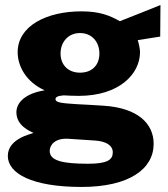

<svg xmlns="http://www.w3.org/2000/svg" viewBox="-20 -570 667 761"><path d="M303 171C492 171 589 100 589 0C589 -79 528 -142 391 -151C347 -154 306 -156 286 -157C230 -161 200 -162 200 -177C200 -185 208 -190 232 -192C247 -191 278 -190 292 -190C452 -190 535 -276 535 -364C535 -373 531 -396 526 -411L615 -425L616 -550C565 -529 490 -500 455 -486C416 -508 376 -525 303 -525C164 -525 50 -467 50 -363C50 -307 84 -245 157 -212C81 -200 45 -164 45 -125C45 -72 97 -51 113 -43C104 -39 11 -21 11 48C11 118 108 171 303 171ZM297 -282C250 -282 220 -313 220 -358C220 -403 250 -439 297 -439C345 -439 374 -403 374 -358C374 -312 345 -282 297 -282ZM330 79C227 79 177 67 177 28C177 4 199 -23 250 -20L356 -13C402 -10 427 7 427 34C427 63 406 79 330 79Z"/></svg>

Font: United Sans ExtraBold
Style: Regular
Weight: 800
Designer: Pablo Impallari, Rodrigo Fuenzalida (Modified by Dan O. Williams)
Version: Version 1.000;PS 001.000;hotconv 1.0.88;makeotf.lib2.5.64775